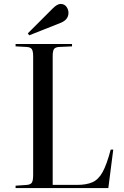

<svg xmlns="http://www.w3.org/2000/svg" viewBox="-20 -953 629 973"><path d="M59 0V-12L117 -16Q136 -18 142 -28.5Q148 -39 148 -67V-668Q148 -693 141.5 -703.5Q135 -714 115 -715L59 -718V-730H345V-718L279 -715Q262 -714 254.5 -705.5Q247 -697 247 -668V-16H370Q418 -16 448.5 -29.5Q479 -43 500 -81Q521 -119 541 -195H554L529 0ZM128 -774 121 -784 247 -910Q270 -933 287 -933Q306 -933 316.5 -919Q327 -905 327 -888Q327 -853 287 -837Z"/></svg>

Font: Display Regular
Style: Regular
Weight: 400
Designer: Latin by Veronika Burian and Jose Scaglione. Greek by Irene Vlachou. Cyrillic by Vera Evstafieva.
Foundry: TypeTogether
Version: Version 3.002